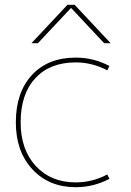

<svg xmlns="http://www.w3.org/2000/svg" viewBox="-20 -770 547 800"><path d="M441 -590H414L277 -736H275L138 -590H111L261 -750H291ZM427 -43 436 -25Q370 10 296 10Q184 10 115 -64.5Q46 -139 46 -260Q46 -385 113 -457.5Q180 -530 296 -530Q370 -530 436 -495L427 -477Q364 -510 296 -510Q188 -510 127 -444Q66 -378 66 -260Q66 -147 129 -78.5Q192 -10 296 -10Q364 -10 427 -43Z"/></svg>

Font: M PLUS 1p Thin
Style: Regular
Weight: 250
Version: Version 1.062